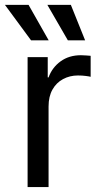

<svg xmlns="http://www.w3.org/2000/svg" viewBox="-44 -762 410 782"><path d="M68.4 0V-529.3H150.4V-446.8H153.8Q168.5 -487.3 202.9 -512.2Q237.3 -537.1 285.6 -537.1Q296.4 -537.1 307.6 -536.1Q318.8 -535.2 325.2 -534.7V-449.2Q320.3 -450.7 305.7 -452.6Q291 -454.6 273.4 -454.6Q240.2 -454.6 212.9 -439.9Q185.5 -425.3 169.7 -397.2Q153.8 -369.1 153.8 -328.1V0ZM232.4 -597.7 148.9 -742.2H244.6L302.7 -597.7ZM82.5 -597.7 -23.9 -742.2H72.3L154.3 -597.7Z"/></svg>

Font: Inter 24pt
Style: Regular
Weight: 400
Designer: Rasmus Andersson
Foundry: rsms
Version: Version 4.001;git-66647c0bb